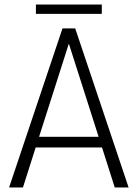

<svg xmlns="http://www.w3.org/2000/svg" viewBox="-20 -825 606 845"><path d="M429 -176H137L81 0H20L255 -700H311L546 0H485ZM414 -223 283 -633 152 -223ZM138 -805H428V-764H138Z"/></svg>

Font: Sarabun ExtraLight
Style: Regular
Weight: 275
Designer: Suppakit Chalermlarp | Katatrad Co.,Ltd.
Foundry: Cadson Demak Co.,Ltd.
Version: Version 1.000; ttfautohint (v1.6)